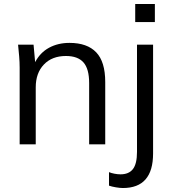

<svg xmlns="http://www.w3.org/2000/svg" viewBox="-20 -727 863 967"><path d="M79 0V-386Q79 -414 76.5 -443.5Q74 -473 71 -502H149L157 -414Q182 -462 227 -486.5Q272 -511 330 -511Q419 -511 464.5 -463.5Q510 -416 510 -314V0H429V-309Q429 -380 400.5 -412.5Q372 -445 312 -445Q242 -445 201 -402Q160 -359 160 -287V0ZM661 -616V-707H760V-616ZM599 220Q585 220 564 216.5Q543 213 529 208V140Q541 145 557 148Q573 151 587 151Q629 151 649.5 124.5Q670 98 670 38V-502H751V46Q751 220 599 220Z"/></svg>

Font: Mulish
Style: Regular
Weight: 400
Designer: Vernon Adams
Foundry: Vernon Adams
Version: Version 3.603; ttfautohint (v1.8.3)